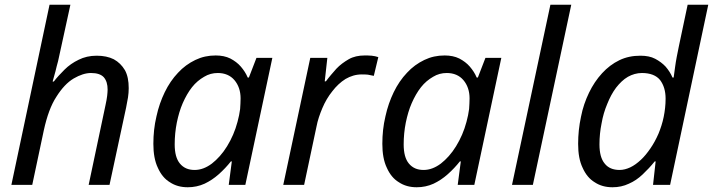

<svg xmlns="http://www.w3.org/2000/svg" viewBox="-20 -780 3008 810"><path d="M116 0H28L189 -760H277L234 -563C231 -550 228 -536 225 -522C221 -507 217 -493 214 -479C210 -464 206 -450 202 -436H207C220 -453 235 -469 252 -486C269 -503 289 -517 312 -528C334 -539 359 -545 388 -545C416 -545 440 -540 460 -530C480 -519 495 -504 507 -484C518 -464 523 -439 523 -408C523 -395 522 -382 520 -369C518 -356 515 -341 512 -326L442 0H354L425 -336C428 -351 431 -364 432 -375C433 -385 434 -394 434 -402C434 -424 429 -441 418 -454C407 -466 389 -472 364 -472C341 -472 317 -464 291 -449C264 -433 240 -407 218 -372C195 -337 178 -290 165 -231L116 0Z M772 10C743 10 718 3 697 -11C675 -24 658 -45 646 -72C633 -99 627 -133 627 -173C627 -213 631 -251 640 -289C648 -326 660 -360 675 -391C690 -422 709 -450 731 -473C752 -496 777 -514 804 -527C831 -540 859 -546 890 -546C913 -546 934 -542 952 -533C969 -524 984 -513 996 -499C1008 -485 1018 -470 1025 -453H1030L1062 -536H1129L1015 0H945L958 -99H954C939 -80 922 -62 903 -45C884 -28 864 -15 843 -5C821 5 797 10 772 10ZM801 -63C826 -63 850 -72 874 -90C897 -108 919 -132 938 -163C957 -194 972 -228 982 -266C987 -285 991 -303 993 -320C994 -336 995 -351 995 -365C995 -396 986 -422 969 -442C952 -462 928 -472 899 -472C878 -472 859 -467 841 -456C822 -445 805 -431 790 -412C775 -393 762 -370 751 -345C740 -320 732 -292 726 -263C720 -233 717 -202 717 -171C717 -135 724 -108 739 -90C754 -72 774 -63 801 -63Z M1263 0H1175L1289 -536H1361L1350 -437H1355C1369 -456 1384 -473 1399 -490C1414 -506 1432 -519 1451 -530C1470 -541 1493 -546 1518 -546C1527 -546 1537 -546 1548 -545C1558 -544 1567 -542 1576 -539L1557 -460C1548 -462 1540 -463 1532 -465C1523 -466 1515 -466 1506 -466C1481 -466 1459 -459 1438 -447C1417 -434 1398 -416 1382 -395C1365 -374 1351 -350 1340 -324C1329 -298 1320 -272 1315 -245L1263 0Z M1738 10C1709 10 1684 3 1663 -11C1641 -24 1624 -45 1612 -72C1599 -99 1593 -133 1593 -173C1593 -213 1597 -251 1606 -289C1614 -326 1626 -360 1641 -391C1656 -422 1675 -450 1697 -473C1718 -496 1743 -514 1770 -527C1797 -540 1825 -546 1856 -546C1879 -546 1900 -542 1918 -533C1935 -524 1950 -513 1962 -499C1974 -485 1984 -470 1991 -453H1996L2028 -536H2095L1981 0H1911L1924 -99H1920C1905 -80 1888 -62 1869 -45C1850 -28 1830 -15 1809 -5C1787 5 1763 10 1738 10ZM1767 -63C1792 -63 1816 -72 1840 -90C1863 -108 1885 -132 1904 -163C1923 -194 1938 -228 1948 -266C1953 -285 1957 -303 1959 -320C1960 -336 1961 -351 1961 -365C1961 -396 1952 -422 1935 -442C1918 -462 1894 -472 1865 -472C1844 -472 1825 -467 1807 -456C1788 -445 1771 -431 1756 -412C1741 -393 1728 -370 1717 -345C1706 -320 1698 -292 1692 -263C1686 -233 1683 -202 1683 -171C1683 -135 1690 -108 1705 -90C1720 -72 1740 -63 1767 -63Z M2228 0H2140L2302 -760H2390L2228 0Z M2564 10C2535 10 2510 3 2489 -11C2467 -24 2450 -45 2438 -72C2425 -99 2419 -132 2419 -173C2419 -212 2423 -250 2431 -287C2438 -324 2450 -358 2465 -389C2480 -420 2498 -447 2520 -471C2541 -494 2566 -513 2593 -526C2620 -539 2649 -545 2682 -545C2706 -545 2727 -541 2744 -532C2761 -523 2776 -512 2788 -499C2800 -485 2810 -470 2817 -453H2822C2824 -468 2826 -483 2828 -497C2830 -511 2832 -525 2835 -540C2838 -554 2841 -569 2844 -585L2881 -760H2968L2807 0H2735L2746 -99H2742C2726 -79 2709 -61 2691 -44C2673 -27 2654 -14 2633 -5C2612 5 2589 10 2564 10ZM2594 -63C2609 -63 2624 -67 2639 -74C2654 -81 2669 -92 2684 -106C2698 -119 2711 -135 2724 -154C2737 -173 2748 -193 2758 -216C2767 -238 2775 -262 2780 -287C2785 -312 2788 -337 2788 -364C2788 -396 2780 -422 2765 -442C2749 -462 2723 -472 2688 -472C2667 -472 2647 -466 2629 -456C2610 -445 2594 -429 2579 -410C2564 -390 2552 -367 2542 -342C2531 -316 2523 -289 2518 -260C2512 -231 2509 -201 2509 -171C2509 -135 2516 -108 2531 -90C2545 -72 2566 -63 2594 -63Z"/></svg>

Font: NameLogos Sans
Style: Italic
Weight: 500
Version: Version 0.1